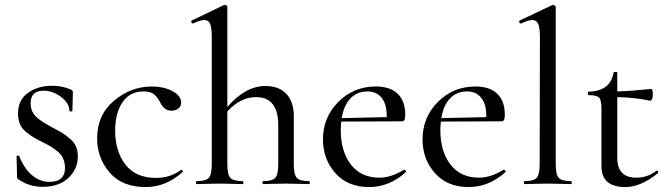

<svg xmlns="http://www.w3.org/2000/svg" viewBox="-20 -745 2702 777"><path d="M104 -327Q104 -309 110.5 -294.5Q117 -280 132 -267.5Q147 -255 158.5 -248Q170 -241 192 -229Q219 -215 230.5 -208Q242 -201 260.5 -186Q279 -171 287 -153Q295 -135 295 -112Q295 -61 257 -25Q219 11 152 11Q98 11 55 -19Q49 -22 49 -30L47 -112Q47 -115 52 -115.5Q57 -116 58 -113Q77 -64 109 -36.5Q141 -9 181 -9Q212 -9 228 -24Q244 -39 243 -69Q242 -89 235 -104.5Q228 -120 212.5 -132.5Q197 -145 185.5 -152Q174 -159 152 -170Q127 -182 115 -189.5Q103 -197 85.5 -211Q68 -225 60.5 -243.5Q53 -262 53 -286Q53 -341 93.5 -369.5Q134 -398 191 -398Q231 -398 266 -383Q275 -379 275 -372Q275 -362 274 -336.5Q273 -311 273 -296Q273 -294 267 -294Q261 -294 261 -296Q261 -327 227.5 -352.5Q194 -378 156 -378Q104 -378 104 -327Z M570 12Q474 12 423.5 -47Q373 -106 373 -185Q373 -280 441.5 -337.5Q510 -395 595 -395Q641 -395 675.5 -377.5Q710 -360 713 -334Q715 -319 704 -308Q693 -297 674 -297Q643 -297 627 -333Q615 -355 601 -365Q587 -375 560 -375Q506 -375 476 -331.5Q446 -288 446 -216Q446 -133 487.5 -79Q529 -25 612 -25Q669 -25 712 -57Q714 -58 716.5 -56.5Q719 -55 720 -53Q721 -51 719 -49Q652 12 570 12Z M1231 -12Q1234 -12 1234 -6Q1234 0 1231 0Q1220 0 1188.5 -1Q1157 -2 1138 -2Q1119 -2 1087 -1Q1055 0 1045 0Q1042 0 1042 -6Q1042 -12 1045 -12Q1082 -12 1094 -25.5Q1106 -39 1106 -81V-238Q1106 -352 1016 -352Q953 -352 900 -294V-81Q900 -39 912 -25.5Q924 -12 962 -12Q965 -12 965 -6Q965 0 962 0Q951 0 919.5 -1Q888 -2 869 -2Q849 -2 818 -1Q787 0 776 0Q773 0 773 -6Q773 -12 776 -12Q813 -12 825 -25.5Q837 -39 837 -81V-596Q837 -632 830.5 -648Q824 -664 806 -664Q792 -664 761 -650Q759 -649 756.5 -651.5Q754 -654 754 -657.5Q754 -661 756 -662L887 -725H890Q900 -725 900 -716V-312Q973 -397 1054 -397Q1109 -397 1139 -365Q1169 -333 1169 -274V-81Q1169 -39 1181 -25.5Q1193 -12 1231 -12Z M1615 -58Q1617 -60 1621 -55.5Q1625 -51 1622 -48Q1555 12 1474 12Q1387 12 1337 -44.5Q1287 -101 1287 -181Q1287 -270 1349 -332.5Q1411 -395 1501 -395Q1559 -395 1589.5 -365.5Q1620 -336 1620 -280Q1620 -254 1608 -254L1361 -253Q1359 -231 1359 -219Q1359 -132 1400 -79Q1441 -26 1516 -26Q1562 -26 1615 -58ZM1467 -375Q1425 -375 1398 -346.5Q1371 -318 1363 -267L1545 -271Q1546 -322 1525 -348.5Q1504 -375 1467 -375Z M2018 -58Q2020 -60 2024 -55.5Q2028 -51 2025 -48Q1958 12 1877 12Q1790 12 1740 -44.5Q1690 -101 1690 -181Q1690 -270 1752 -332.5Q1814 -395 1904 -395Q1962 -395 1992.5 -365.5Q2023 -336 2023 -280Q2023 -254 2011 -254L1764 -253Q1762 -231 1762 -219Q1762 -132 1803 -79Q1844 -26 1919 -26Q1965 -26 2018 -58ZM1870 -375Q1828 -375 1801 -346.5Q1774 -318 1766 -267L1948 -271Q1949 -322 1928 -348.5Q1907 -375 1870 -375Z M2103 0Q2100 0 2100 -6Q2100 -12 2103 -12Q2140 -12 2152 -25.5Q2164 -39 2164 -81L2165 -596Q2165 -632 2158 -648Q2151 -664 2133 -664Q2119 -664 2089 -650Q2086 -649 2083.5 -651.5Q2081 -654 2081 -657.5Q2081 -661 2083 -662L2214 -724Q2217 -725 2219 -725Q2222 -725 2225.5 -722Q2229 -719 2229 -716V-81Q2229 -39 2241 -25.5Q2253 -12 2291 -12Q2294 -12 2294 -6Q2294 0 2291 0Q2280 0 2248 -1Q2216 -2 2197 -2Q2178 -2 2146 -1Q2114 0 2103 0Z M2636 -54Q2638 -55 2640.5 -53.5Q2643 -52 2643.5 -49Q2644 -46 2642 -44Q2573 12 2511 12Q2414 12 2414 -72V-305Q2414 -340 2404.5 -350Q2395 -360 2362 -360Q2359 -360 2359 -367Q2359 -374 2362 -374Q2450 -376 2463 -451Q2464 -454 2471 -454Q2478 -454 2478 -451V-375Q2528 -376 2615 -385Q2622 -385 2622 -362Q2622 -356 2620.5 -350Q2619 -344 2616.5 -340.5Q2614 -337 2612 -337Q2556 -350 2478 -352V-106Q2478 -26 2555 -26Q2601 -26 2636 -54Z"/></svg>

Font: Cormorant Garamond Book
Style: Regular
Weight: 500
Designer: Christian Thalmann (Catharsis Fonts)
Version: Version 1.000;PS 002.000;hotconv 1.0.88;makeotf.lib2.5.64775